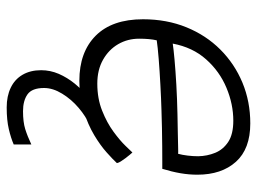

<svg xmlns="http://www.w3.org/2000/svg" viewBox="-119 -455 786 588"><g transform="rotate(90 274.0 -161.0)"><path d="M422.5 136V190Q403 198.5 375.5 205Q348 211.5 309 211.5Q274.5 211.5 248.8 199.2Q223 187 209 163Q195 139 195 106Q195 78 206.2 52Q217.5 26 236.2 3Q255 -20 278.2 -37.5Q301.5 -55 325.5 -65L362.5 -42Q337 -31.5 310.5 -9Q284 13.5 266.8 41.8Q249.5 70 249.5 97Q249.5 134 269 147.8Q288.5 161.5 320.5 161.5Q353.5 161.5 375.2 154.8Q397 148 422.5 136ZM479.5 -126Q468.5 -114 447 -94.8Q425.5 -75.5 393.8 -56.5Q362 -37.5 320.2 -24.2Q278.5 -11 227.5 -11Q139.5 -11 89.2 -61.2Q39 -111.5 39 -206Q39 -278.5 63.5 -338.8Q88 -399 131.8 -442.8Q175.5 -486.5 233.2 -510.5Q291 -534.5 358 -534.5Q436 -534.5 475.5 -490.5Q515 -446.5 515 -372.5Q515 -346.5 510.5 -320.5Q506 -294.5 497 -265Q493 -265 474.5 -265Q456 -265 429 -264.8Q402 -264.5 372.8 -264Q343.5 -263.5 317.5 -262.5Q282.5 -261.5 240.2 -259.2Q198 -257 160.5 -254Q123 -251 103.5 -248Q98.5 -226.5 98.5 -194Q98.5 -159 115.2 -130Q132 -101 163 -83.5Q194 -66 236 -66Q282 -66 319 -80.8Q356 -95.5 383.2 -115.5Q410.5 -135.5 426.8 -152.5Q443 -169.5 447 -173.5Q449.5 -171 454.2 -165.2Q459 -159.5 464.5 -152.2Q470 -145 474.2 -138.2Q478.5 -131.5 479.5 -126ZM113.5 -297Q129.5 -299.5 162.5 -302.5Q195.5 -305.5 239.2 -308Q283 -310.5 330.5 -311.5Q358.5 -312 385 -312.5Q411.5 -313 430 -313.5Q448.5 -314 451 -313.5Q454.5 -326 456.5 -342.8Q458.5 -359.5 458.5 -375Q458 -402.5 448 -427Q438 -451.5 414.5 -467Q391 -482.5 349.5 -482.5Q299 -482.5 248.8 -461.5Q198.5 -440.5 161.8 -399.2Q125 -358 113.5 -297Z"/></g></svg>

Font: Grandstander Thin ExtraLight
Style: Italic
Weight: 250
Italic angle: -15°
Version: Version 1.200